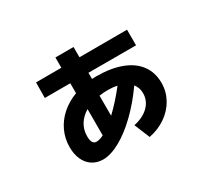

<svg xmlns="http://www.w3.org/2000/svg" viewBox="-123 -801 1111 1020"><g transform="rotate(-30 432.0 -291.0)"><path d="M153.3 -535.2 308.6 -535.6V-598.6H419.9V-535.6L711.9 -536.1V-440.4H419.9V-402.3L446.3 -403.3Q534.7 -403.3 598.4 -379.4Q662.1 -355.5 695.8 -309.8Q729.5 -264.2 729.5 -200.2Q729.5 -147.5 704.3 -101.8Q679.2 -56.2 634 -24.9Q588.9 6.3 531.2 17.6L492.2 -77.1Q550.8 -89.4 584 -122.6Q617.2 -155.8 617.2 -201.2Q617.2 -235.4 597.2 -260.7Q543 -183.6 482.4 -125Q421.9 -66.4 363.5 -34.2Q305.2 -2 257.8 -2Q220.7 -2.4 193.1 -20.5Q165.5 -38.6 150.6 -71.3Q135.7 -104 135.7 -147.5Q135.7 -200.2 157 -245.6Q178.2 -291 217 -325.2Q255.9 -359.4 308.6 -379.4V-440.4H152.3ZM274.4 -101.6Q293.9 -101.6 319.3 -114.7V-275.4Q283.7 -254.4 264.4 -222.7Q245.1 -190.9 245.1 -151.4Q245.1 -101.6 274.4 -101.6ZM519.5 -303.7Q494.1 -309.6 462.9 -309.6Q436.5 -309.6 410.2 -305.7V-182.6Q464.8 -233.9 519.5 -303.7Z"/></g></svg>

Font: Pretendard GOV
Style: Bold
Weight: 700
Designer: Base glyphs from Inter by Rasmus Andersson; Hangeul glyphs from Noto Sans CJK(Source Han Sans) by Jang Soo-young and Kan
Foundry: Kil Hyung-jin
Version: Version 1.309